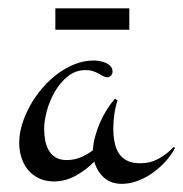

<svg xmlns="http://www.w3.org/2000/svg" viewBox="-20 -431 448 469"><path d="M254.9 -255.9Q254.9 -250.5 251 -246.3Q247.1 -242.2 241.7 -242.2Q237.3 -242.2 232.4 -244.9Q227.5 -247.6 221.4 -251Q215.3 -254.4 207.3 -257.1Q199.2 -259.8 189 -259.8Q165 -259.8 146.2 -244.9Q127.4 -230 114.5 -208Q101.6 -186 94.7 -161.1Q87.9 -136.2 87.9 -116.2Q87.9 -102.1 90.3 -88.6Q92.8 -75.2 98.9 -64.2Q105 -53.2 115.7 -46.6Q126.5 -40 143.1 -40Q160.6 -40 176.8 -46.6Q192.9 -53.2 207 -64Q207.5 -79.6 212.2 -96.9Q216.8 -114.3 224.1 -131.1Q231.4 -147.9 241 -163.1Q250.5 -178.2 260.7 -189.9L267.1 -186Q261.7 -169.4 259.3 -151.9Q256.8 -134.3 256.8 -117.2Q256.8 -99.6 259.8 -84Q262.7 -68.4 270 -56.9Q277.3 -45.4 290 -38.8Q302.7 -32.2 322.8 -32.2Q347.2 -32.2 367.7 -43.5Q388.2 -54.7 403.8 -71.8L407.7 -69.8Q398.9 -52.7 384.8 -37.1Q370.6 -21.5 353.3 -9Q335.9 3.4 316.4 10.7Q296.9 18.1 277.8 18.1Q251 18.1 233.9 2.7Q216.8 -12.7 210.4 -36.1Q189.9 -15.6 164.8 -1.7Q139.6 12.2 111.8 12.2Q91.3 12.2 75.4 4.6Q59.6 -2.9 48.8 -15.6Q38.1 -28.3 32.5 -45.7Q26.9 -63 26.9 -82Q26.9 -104 33.9 -127.2Q41 -150.4 53.5 -172.9Q65.9 -195.3 83 -215.3Q100.1 -235.4 120.4 -250.5Q140.6 -265.6 163.1 -274.4Q185.5 -283.2 209 -283.2Q214.4 -283.2 222.2 -282Q230 -280.8 237.3 -277.8Q244.6 -274.9 249.8 -269.5Q254.9 -264.2 254.9 -255.9ZM115.2 -410.6H295.9V-358.4H115.2Z"/></svg>

Font: Montez
Style: Regular
Weight: 400
Designer: Astigmatic (AOETI)
Foundry: Astigmatic (AOETI)
Version: Version 1.001